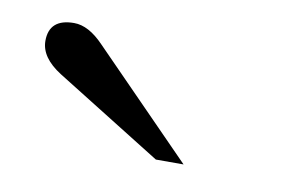

<svg xmlns="http://www.w3.org/2000/svg" viewBox="-35 -729 404 273"><g transform="rotate(10 166.5 -592.5)"><path d="M242 -507H202L48 -603Q18 -622 18 -646Q18 -678 54 -678Q75 -678 97 -655Z"/></g></svg>

Font: STIX MathJax Main
Style: Regular
Weight: 400
Designer: MicroPress Inc., with final additions and corrections provided by Coen Hoffman, Elsevier (retired)
Version: Version 1.1.1